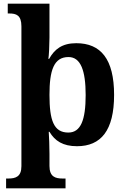

<svg xmlns="http://www.w3.org/2000/svg" viewBox="-20 -780 685 1040"><path d="M13 240H335V187H319C279 187 248 177 248 119V53C248 19 246 -46 244 -66H248C277 -17 321 12 397 12C527 12 598 -73 598 -266C598 -460 526 -546 393 -546C316 -546 275 -513 246 -461H242C245 -477 248 -539 248 -576V-760H22V-707H30C68 -707 96 -698 96 -637V120C96 177 65 187 25 187H13ZM350 -62C271 -62 248 -128 248 -266C248 -398 271 -471 351 -471C417 -471 444 -398 444 -265C444 -129 417 -62 350 -62Z"/></svg>

Font: Noto Serif Telugu
Style: Bold
Weight: 700
Designer: Jelle Bosma - Monotype Design Team
Foundry: Monotype Imaging Inc.
Version: Version 2.005